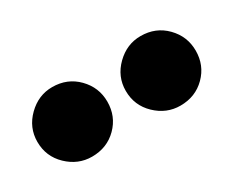

<svg xmlns="http://www.w3.org/2000/svg" viewBox="-42 -885 482 397"><g transform="rotate(-30 199.0 -686.0)"><path d="M93 -603Q129 -603 153 -627Q177 -651 177 -686Q177 -720 153 -744.5Q129 -769 93 -769Q60 -769 35 -744.5Q10 -720 10 -686Q10 -651 35 -627Q60 -603 93 -603ZM304 -603Q340 -603 364 -627Q388 -651 388 -686Q388 -720 364 -744.5Q340 -769 304 -769Q271 -769 246 -744.5Q221 -720 221 -686Q221 -651 246 -627Q271 -603 304 -603Z"/></g></svg>

Font: Catamaran Thin Black
Style: Regular
Weight: 900
Version: Version 2.000